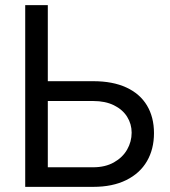

<svg xmlns="http://www.w3.org/2000/svg" viewBox="-20 -727 661 747"><path d="M579.1 -209Q579.1 -147 551.8 -99.9Q524.4 -52.7 471.2 -26.4Q418 0 342.8 0H78.1V-707H166V-411.1H342.8Q418.5 -411.1 471.4 -386.7Q524.4 -362.3 551.8 -316.7Q579.1 -271 579.1 -209ZM342.8 -76.2Q389.2 -76.2 423.1 -95.2Q457 -114.3 474.6 -145Q492.2 -175.8 492.2 -210.9Q492.2 -244.6 474.6 -272.7Q457 -300.8 423.3 -317.4Q389.6 -334 342.8 -334H166V-76.2Z"/></svg>

Font: WEMIX Pretendard
Style: Regular
Weight: 400
Designer: Base glyphs from Inter by Rasmus Andersson; Hangeul glyphs from Noto Sans CJK(Source Han Sans) by Jang Soo-young and Kan
Foundry: Kil Hyung-jin
Version: Version 1.000